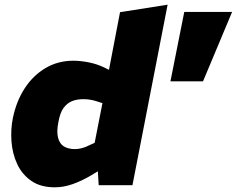

<svg xmlns="http://www.w3.org/2000/svg" viewBox="-20 -790 1010 819"><path d="M214 9Q153 9 113.5 -18.5Q74 -46 53.5 -90Q33 -134 29 -186Q25 -238 35 -287Q50 -359 85.5 -413.5Q121 -468 174 -499.5Q227 -531 293 -531Q323 -531 358.5 -524Q394 -517 425 -502L493 -468L432 -425L492 -738L695 -770L545 0H401L395 -98L374 -131L417 -350L392 -358Q380 -362 366 -364.5Q352 -367 335 -367Q308 -367 287 -358.5Q266 -350 251 -329.5Q236 -309 229 -269Q221 -229 227.5 -203Q234 -177 252.5 -165.5Q271 -154 300 -154Q313 -154 329 -158Q345 -162 360 -170L386 -182L415 -70L367 -41Q328 -18 289.5 -4.5Q251 9 214 9ZM707 -443 766 -739H970L846 -443Z"/></svg>

Font: REM ExtraBold
Style: Italic
Weight: 800
Italic angle: -11°
Designer: Octavio Pardo
Foundry: Ashler Design
Version: Version 1.005;gftools[0.9.28]